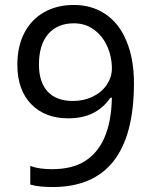

<svg xmlns="http://www.w3.org/2000/svg" viewBox="-20 -879 612 774"><path d="M192 -125Q164 -125 141.5 -127.5Q119 -130 102 -135V-210Q121 -203 143 -200Q165 -197 190 -197Q270 -197 321.5 -229Q373 -261 400 -322Q414 -353 422 -393.5Q430 -434 431 -485H425Q397 -444 355 -423Q313 -402 255 -402Q161 -402 105.5 -459.5Q50 -517 50 -618Q50 -692 78 -746Q106 -800 157.5 -829.5Q209 -859 278 -859Q351 -859 406 -821.5Q461 -784 490 -713Q505 -677 512.5 -635Q520 -593 520 -544Q520 -125 192 -125ZM274 -472Q318 -472 354 -489.5Q390 -507 411 -538Q431 -569 431 -602Q431 -651 412 -693Q393 -735 358 -760Q324 -785 278 -785Q211 -785 174 -741.5Q137 -698 137 -619Q137 -548 172 -510Q207 -472 274 -472Z"/></svg>

Font: Noto Naskh Arabic UI
Style: Regular
Weight: 400
Designer: Monotype Design Team, David Williams, Mohamad Dakak and Nizar Qandah
Foundry: Monotype Imaging Inc.
Version: Version 2.014